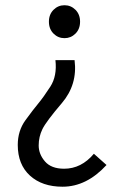

<svg xmlns="http://www.w3.org/2000/svg" viewBox="-20 -518 465 734"><path d="M268.6 -480.5Q286.1 -462.9 286.1 -435.1Q286.1 -407.2 268.6 -389.6Q251 -372.1 226.6 -372.1Q202.1 -372.1 184.6 -389.6Q167 -407.2 167 -435.1Q167 -462.9 184.6 -480.5Q202.1 -498 226.6 -498Q251 -498 268.6 -480.5ZM219.2 195.8Q141.1 195.8 94.5 153.3Q47.9 110.8 47.9 36.1Q47.9 -18.1 77.4 -58.6Q106.9 -99.1 126.5 -122.6Q146 -146 172.4 -186.8Q198.7 -227.5 191.9 -288.1H265.1Q276.9 -194.8 216.6 -124Q156.2 -53.2 142.1 -24.2Q127.9 4.9 127.9 38.1Q127.9 71.3 151.9 99.1Q175.8 127 225.1 127Q291 127 338.9 69.8L387.2 112.8Q311 195.8 219.2 195.8Z"/></svg>

Font: SourceSansPro-Regular
Style: Regular
Weight: 400
Designer: Paul D. Hunt
Foundry: Adobe Systems Incorporated
Version: Version 1.050;PS Version 1.000;hotconv 1.0.70;makeotf.lib2.5